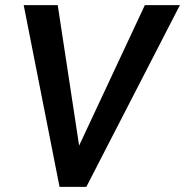

<svg xmlns="http://www.w3.org/2000/svg" viewBox="-20 -725 718 745"><path d="M211 0 72 -705H204L287 -160L542 -705H678L315 0Z"/></svg>

Font: Nunito Sans 7pt Condensed
Style: Bold Italic
Weight: 700
Width: 3
Italic angle: -9°
Designer: Vernon Adams
Foundry: Vernon Adams
Version: Version 3.101;gftools[0.9.27]